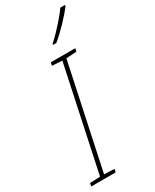

<svg xmlns="http://www.w3.org/2000/svg" viewBox="-239 -1013 867 1073"><g transform="rotate(-30 194.0 -476.0)"><path d="M8 0 12 -20 78 -23 220 -690 155 -694 159 -714H317L313 -694L246 -690L104 -23L170 -20L166 0ZM219 -798Q242 -818 268.5 -846Q295 -874 319.5 -902.5Q344 -931 358 -952H388V-945Q362 -911 321 -868Q280 -825 240 -792H219Z"/></g></svg>

Font: Noto Sans Thin
Style: Italic
Weight: 100
Italic angle: -12°
Designer: Monotype Design Team
Foundry: Monotype Imaging Inc.
Version: Version 2.013; ttfautohint (v1.8.4.7-5d5b)